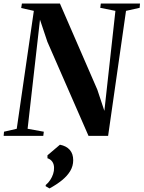

<svg xmlns="http://www.w3.org/2000/svg" viewBox="-40 -763 806 1078"><path d="M-19.5 0 -17.5 -23.5 54 -40 150 -702 79 -718 83 -743H296.5L506.5 -259.5L546 -140.5L608 -702L523 -719L526 -743H746L744 -719L667.5 -702L567 0H457L226 -528.5L184.5 -652.5L115 -40L206 -23.5L203 0ZM216.5 282.5V276Q231.5 263.5 242 247.5Q252.5 231.5 258.2 214Q264 196.5 263.5 179.5Q263.5 159.5 253.8 145.2Q244 131 226.5 125.5V109L296.5 49.5Q332.5 56.5 351.8 78.5Q371 100.5 371 136.5Q371 169 354.5 196.8Q338 224.5 308.2 248.8Q278.5 273 238 295Z"/></svg>

Font: Merriweather 120pt
Style: Bold Italic
Weight: 700
Italic angle: -7.8°
Version: Version 2.101